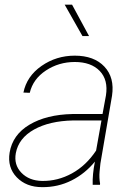

<svg xmlns="http://www.w3.org/2000/svg" viewBox="-20 -770 557 800"><path d="M366.2 0Q364.7 -43 375.5 -96.7Q334.5 -46.4 278.1 -18.1Q221.7 10.3 155.8 9.8Q89.4 9.8 49.8 -31.2Q10.3 -72.3 20 -133.8Q32.2 -208.5 102.8 -250.5Q173.3 -292.5 281.7 -294.9H407.2L421.4 -372.1Q431.6 -437 395.5 -474.4Q359.4 -511.7 291.5 -511.7Q225.1 -511.7 171.4 -476.3Q117.7 -440.9 104 -383.3L77.6 -384.3Q91.3 -452.1 152.8 -495.1Q214.4 -538.1 291.5 -538.1Q372.1 -538.1 415 -492.4Q458 -446.8 446.8 -371.1L398.4 -88.9L395 -55.7Q392.6 -29.8 397 -4.4L396.5 0ZM155.3 -16.1Q220.7 -15.1 279.8 -47.6Q338.9 -80.1 380.4 -142.6L402.8 -268.1H284.7Q186 -266.1 121.8 -230.2Q57.6 -194.3 45.9 -131.8Q37.1 -83.5 69.1 -50.3Q101.1 -17.1 155.3 -16.1ZM351.1 -619.6H323.7L249.5 -750.5H280.3Z"/></svg>

Font: TypoPRO Roboto
Style: Italic
Weight: 250
Italic angle: -12°
Designer: Google
Version: Version 2.136; 2016